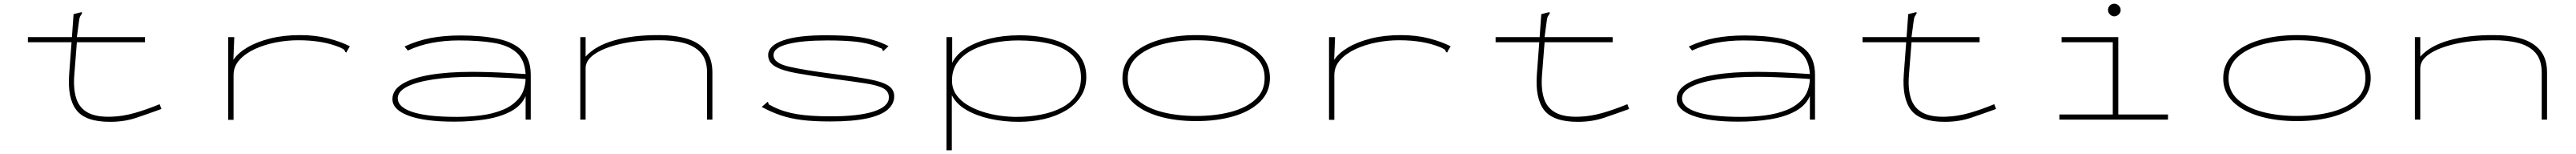

<svg xmlns="http://www.w3.org/2000/svg" viewBox="-20 -651 14040 838"><path d="M132 -449H372L381 -574L416 -583L426 -585L427 -578Q423 -571 418 -563.5Q413 -556 411 -539L399 -449H770V-421H399L385 -243Q379 -168 395.5 -116Q412 -64 458.5 -38.5Q505 -13 588 -16Q649 -18 713 -36Q777 -54 850 -84L860 -58Q791 -33 724.5 -10.5Q658 12 580 12Q446 12 396.5 -52Q347 -116 357 -248L370 -421H132Z M1224 -449H1257L1252 -325Q1276 -362 1327.5 -392.5Q1379 -423 1452 -441.5Q1525 -460 1616 -460Q1700 -460 1769.5 -442Q1839 -424 1887 -399L1872 -374L1868 -365L1861 -369Q1860 -377 1854 -381.5Q1848 -386 1833 -393Q1739 -432 1606 -432Q1545 -432 1483 -420Q1421 -408 1369 -384Q1317 -360 1285 -324.5Q1253 -289 1253 -242V1H1224Z M2455 11Q2295 11 2207 -21.5Q2119 -54 2119 -112Q2119 -161 2172.5 -194Q2226 -227 2323 -243.5Q2420 -260 2551 -260Q2594 -260 2646.5 -258.5Q2699 -257 2751 -254Q2803 -251 2845 -248Q2840 -326 2795 -365.5Q2750 -405 2670 -418Q2590 -431 2481 -431Q2406 -431 2335.5 -418Q2265 -405 2203 -376L2185 -398Q2254 -430 2327 -444Q2400 -458 2491 -458Q2607 -458 2693 -440Q2779 -422 2826 -375.5Q2873 -329 2873 -243V0H2845V-128Q2822 -76 2765.5 -45.5Q2709 -15 2629 -2Q2549 11 2455 11ZM2148 -116Q2148 -68 2228.5 -41.5Q2309 -15 2469 -15Q2535 -15 2600 -23Q2665 -31 2719.5 -53Q2774 -75 2808 -115.5Q2842 -156 2845 -221Q2808 -224 2758 -226.5Q2708 -229 2656.5 -231Q2605 -233 2563 -233Q2435 -233 2342 -219Q2249 -205 2198.5 -179Q2148 -153 2148 -116Z M3143 0V-449H3172V-343Q3225 -402 3329 -431.5Q3433 -461 3574 -460Q3659 -460 3724 -440.5Q3789 -421 3826 -376.5Q3863 -332 3863 -257V0H3834V-255Q3834 -325 3800 -363.5Q3766 -402 3705 -417.5Q3644 -433 3561 -432Q3451 -432 3362.5 -412Q3274 -392 3223 -358Q3172 -324 3172 -280V0Z M4504 10Q4415 10 4351 2Q4287 -6 4235.5 -23.5Q4184 -41 4132 -69L4164 -97L4168 -92Q4168 -83 4174.5 -80.5Q4181 -78 4195 -70Q4254 -41 4326 -29.5Q4398 -18 4505 -18Q4663 -18 4744 -45Q4825 -72 4825 -121Q4825 -154 4794.5 -170.5Q4764 -187 4696 -197.5Q4628 -208 4514 -223Q4398 -239 4320.5 -253Q4243 -267 4205 -289.5Q4167 -312 4167 -351Q4167 -403 4249.5 -431.5Q4332 -460 4486 -459Q4572 -459 4632 -453Q4692 -447 4737.5 -434Q4783 -421 4823 -400L4802 -380L4794 -373L4790 -378Q4790 -386 4783 -388Q4776 -390 4761 -397Q4709 -417 4645.5 -424Q4582 -431 4490 -431Q4351 -431 4273.5 -411Q4196 -391 4196 -351Q4196 -308 4280 -288.5Q4364 -269 4528 -248Q4647 -233 4718.5 -219.5Q4790 -206 4822 -185Q4854 -164 4854 -127Q4854 -86 4819 -55Q4784 -24 4707 -7Q4630 10 4504 10Z M5139 167V-449H5170V-309Q5192 -355 5245 -388.5Q5298 -422 5373.5 -440.5Q5449 -459 5537 -459Q5638 -459 5720.5 -435.5Q5803 -412 5852 -362Q5901 -312 5901 -232Q5901 -172 5871 -126Q5841 -80 5789.5 -49.5Q5738 -19 5672 -3.5Q5606 12 5533 12Q5451 12 5376.5 -4.5Q5302 -21 5247 -53Q5192 -85 5168 -133V167ZM5519 -15Q5589 -15 5652.5 -27Q5716 -39 5765.5 -64.5Q5815 -90 5843.5 -130.5Q5872 -171 5872 -229Q5872 -304 5827 -348.5Q5782 -393 5705 -412Q5628 -431 5531 -431Q5462 -431 5397.5 -418.5Q5333 -406 5281 -379.5Q5229 -353 5199 -312Q5169 -271 5169 -213Q5169 -169 5192 -136Q5215 -103 5253 -80Q5291 -57 5337 -42.5Q5383 -28 5430.5 -21.5Q5478 -15 5519 -15Z M6500 8Q6385 8 6294 -19Q6203 -46 6150.5 -98Q6098 -150 6098 -225Q6098 -301 6150.5 -353Q6203 -405 6294 -432.5Q6385 -460 6500 -460Q6615 -460 6706 -433Q6797 -406 6849.5 -354Q6902 -302 6902 -227Q6902 -151 6849.5 -98.5Q6797 -46 6706 -19Q6615 8 6500 8ZM6500 -20Q6606 -20 6690 -42.5Q6774 -65 6823.5 -110.5Q6873 -156 6873 -225Q6874 -295 6824.5 -340.5Q6775 -386 6690.5 -409Q6606 -432 6500 -432Q6395 -432 6310.5 -409Q6226 -386 6176.5 -340.5Q6127 -295 6127 -225Q6127 -156 6176.5 -110.5Q6226 -65 6310.5 -42.5Q6395 -20 6500 -20Z M7224 -449H7257L7252 -325Q7276 -362 7327.5 -392.5Q7379 -423 7452 -441.5Q7525 -460 7616 -460Q7700 -460 7769.5 -442Q7839 -424 7887 -399L7872 -374L7868 -365L7861 -369Q7860 -377 7854 -381.5Q7848 -386 7833 -393Q7739 -432 7606 -432Q7545 -432 7483 -420Q7421 -408 7369 -384Q7317 -360 7285 -324.5Q7253 -289 7253 -242V1H7224Z M8132 -449H8372L8381 -574L8416 -583L8426 -585L8427 -578Q8423 -571 8418 -563.5Q8413 -556 8411 -539L8399 -449H8770V-421H8399L8385 -243Q8379 -168 8395.5 -116Q8412 -64 8458.5 -38.5Q8505 -13 8588 -16Q8649 -18 8713 -36Q8777 -54 8850 -84L8860 -58Q8791 -33 8724.5 -10.5Q8658 12 8580 12Q8446 12 8396.5 -52Q8347 -116 8357 -248L8370 -421H8132Z M9455 11Q9295 11 9207 -21.5Q9119 -54 9119 -112Q9119 -161 9172.5 -194Q9226 -227 9323 -243.5Q9420 -260 9551 -260Q9594 -260 9646.5 -258.5Q9699 -257 9751 -254Q9803 -251 9845 -248Q9840 -326 9795 -365.5Q9750 -405 9670 -418Q9590 -431 9481 -431Q9406 -431 9335.5 -418Q9265 -405 9203 -376L9185 -398Q9254 -430 9327 -444Q9400 -458 9491 -458Q9607 -458 9693 -440Q9779 -422 9826 -375.5Q9873 -329 9873 -243V0H9845V-128Q9822 -76 9765.5 -45.5Q9709 -15 9629 -2Q9549 11 9455 11ZM9148 -116Q9148 -68 9228.5 -41.5Q9309 -15 9469 -15Q9535 -15 9600 -23Q9665 -31 9719.5 -53Q9774 -75 9808 -115.5Q9842 -156 9845 -221Q9808 -224 9758 -226.5Q9708 -229 9656.5 -231Q9605 -233 9563 -233Q9435 -233 9342 -219Q9249 -205 9198.5 -179Q9148 -153 9148 -116Z M10132 -449H10372L10381 -574L10416 -583L10426 -585L10427 -578Q10423 -571 10418 -563.5Q10413 -556 10411 -539L10399 -449H10770V-421H10399L10385 -243Q10379 -168 10395.5 -116Q10412 -64 10458.5 -38.5Q10505 -13 10588 -16Q10649 -18 10713 -36Q10777 -54 10850 -84L10860 -58Q10791 -33 10724.5 -10.5Q10658 12 10580 12Q10446 12 10396.5 -52Q10347 -116 10357 -248L10370 -421H10132Z M11205 0V-28H11496V-421H11217V-449H11526V-28H11797V0ZM11504 -562Q11491 -562 11480.5 -572.5Q11470 -583 11470 -596Q11470 -611 11480 -621Q11490 -631 11504 -631Q11518 -631 11528.5 -620.5Q11539 -610 11539 -596Q11539 -583 11528.5 -572.5Q11518 -562 11504 -562Z M12500 8Q12385 8 12294 -19Q12203 -46 12150.5 -98Q12098 -150 12098 -225Q12098 -301 12150.5 -353Q12203 -405 12294 -432.5Q12385 -460 12500 -460Q12615 -460 12706 -433Q12797 -406 12849.5 -354Q12902 -302 12902 -227Q12902 -151 12849.5 -98.5Q12797 -46 12706 -19Q12615 8 12500 8ZM12500 -20Q12606 -20 12690 -42.5Q12774 -65 12823.5 -110.5Q12873 -156 12873 -225Q12874 -295 12824.5 -340.5Q12775 -386 12690.5 -409Q12606 -432 12500 -432Q12395 -432 12310.5 -409Q12226 -386 12176.5 -340.5Q12127 -295 12127 -225Q12127 -156 12176.5 -110.5Q12226 -65 12310.5 -42.5Q12395 -20 12500 -20Z M13143 0V-449H13172V-343Q13225 -402 13329 -431.5Q13433 -461 13574 -460Q13659 -460 13724 -440.5Q13789 -421 13826 -376.5Q13863 -332 13863 -257V0H13834V-255Q13834 -325 13800 -363.5Q13766 -402 13705 -417.5Q13644 -433 13561 -432Q13451 -432 13362.5 -412Q13274 -392 13223 -358Q13172 -324 13172 -280V0Z"/></svg>

Font: Inconsolata UltraExpanded ExtraLight
Style: Regular
Weight: 200
Width: 9
Monospace: yes
Designer: Raph Levien, Cyreal, Brenton Simpson
Foundry: Raph Levien, Cyreal, Google
Version: Version 3.001; ttfautohint (v1.8.2.53-6de2)